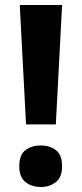

<svg xmlns="http://www.w3.org/2000/svg" viewBox="-20 -734 326 767"><path d="M203 -237H84L59 -714H228ZM57 -70Q57 -116 82 -134.5Q107 -153 143 -153Q178 -153 203 -134.5Q228 -116 228 -70Q228 -26 203 -6.5Q178 13 143 13Q107 13 82 -6.5Q57 -26 57 -70Z"/></svg>

Font: BC Sans
Style: Bold
Weight: 700
Designer: Monotype Design Team
Province of B.C.
Foundry: Monotype Imaging Inc.
Version: Version 2.000;GOOG;noto-source:20170915:90ef993387c0